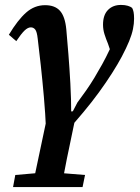

<svg xmlns="http://www.w3.org/2000/svg" viewBox="-20 -530 570 779"><path d="M33 229 42 180 157 170H202L325 180L315 229ZM111 229 174 -69 292 -80 279 -19Q269 31 260 72.5Q251 114 244 152Q237 190 229 229ZM167 1Q164 -70 158 -137.5Q152 -205 145.5 -265Q139 -325 133 -373Q130 -401 123 -410Q116 -419 105 -419Q93 -419 79.5 -406Q66 -393 46 -363L16 -389Q52 -449 86 -479Q120 -509 163 -509Q203 -509 223.5 -486Q244 -463 249 -411Q253 -367 257.5 -310.5Q262 -254 265.5 -190.5Q269 -127 269 -64H268L294 -114Q312 -138 329.5 -163Q347 -188 363 -214.5Q379 -241 394.5 -269Q410 -297 424 -327Q432 -342 437.5 -357Q443 -372 447 -386L437 -297L418 -353Q410 -372 404 -391Q398 -410 398 -430Q398 -469 418 -489.5Q438 -510 471 -510Q487 -510 498.5 -506.5Q510 -503 516 -498Q520 -491 522 -481Q524 -471 524 -454Q524 -434 519.5 -412Q515 -390 504 -363Q493 -336 474 -300Q458 -270 434.5 -233Q411 -196 381.5 -155.5Q352 -115 318.5 -75Q285 -35 251 3L178 11Z"/></svg>

Font: Source Serif 4 SemiBold
Style: Italic
Weight: 600
Italic angle: -12°
Designer: Frank Grießhammer
Foundry: Adobe Systems Incorporated
Version: Version 4.004;hotconv 1.0.116;makeotfexe 2.5.65601